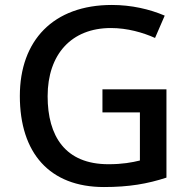

<svg xmlns="http://www.w3.org/2000/svg" viewBox="-20 -795 767 774"><path d="M393 -435V-342H544V-148C511 -140 474 -133 417 -133C243 -133 172 -246 172 -407C172 -576 268 -682 427 -682C493 -682 556 -664 605 -642L644 -732C583 -758 510 -775 431 -775C195 -775 60 -632 60 -408C60 -178 180 -41 399 -41C500 -41 575 -54 651 -79V-435Z"/></svg>

Font: Noto Sans Tamil UI Medium
Style: Regular
Weight: 500
Designer: Jelle Bosma - Monotype Design Team
Foundry: Monotype Imaging Inc.
Version: Version 2.004